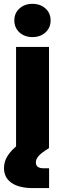

<svg xmlns="http://www.w3.org/2000/svg" viewBox="-35 -755 316 979"><path d="M46.9 0V-515.6H214.8V0ZM133.3 204.1Q62.5 204.1 23.9 177.5Q-14.6 150.9 -14.6 102.1Q-14.6 68.4 3.7 39.8Q22 11.2 56.6 -16.6L215.3 0Q177.2 23.4 162.6 39.6Q147.9 55.7 147.9 73.2Q147.9 103 187 103H215.3V204.1ZM130.4 -565.9Q90.3 -565.9 64.2 -589.8Q38.1 -613.8 38.1 -650.9Q38.1 -688 64.2 -711.7Q90.3 -735.4 130.4 -735.4Q170.9 -735.4 197 -711.7Q223.1 -688 223.1 -650.9Q223.1 -613.8 197 -589.8Q170.9 -565.9 130.4 -565.9Z"/></svg>

Font: Inter Display ExtraBold
Style: Regular
Weight: 800
Designer: Rasmus Andersson
Foundry: rsms
Version: Version 4.000;git-a52131595